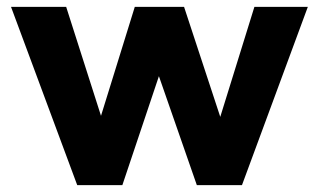

<svg xmlns="http://www.w3.org/2000/svg" viewBox="-20 -533 925 557"><path d="M204 4 12 -513H172L273 -197L371 -513H514L619 -194L718 -513H873L682 4H551L441 -312L335 4Z"/></svg>

Font: REM SemiBold
Style: Regular
Weight: 600
Designer: Octavio Pardo
Foundry: Ashler Design
Version: Version 1.005;gftools[0.9.28]